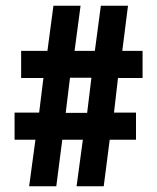

<svg xmlns="http://www.w3.org/2000/svg" viewBox="-20 -652 550 672"><path d="M104 -163 82 0H177L198 -163H270L248 0H343L364 -163H456V-258H379L393 -379H479V-474H408L428 -632H333L312 -474H241L262 -632H167L146 -474H54V-379H132L117 -258H31V-163ZM285 -257H210L225 -380H300Z"/></svg>

Font: Noto Sans Devanagari ExtraCondensed
Style: Bold
Weight: 700
Width: 2
Designer: Jelle Bosma - Monotype Design Team
Foundry: Monotype Imaging Inc.
Version: Version 2.004